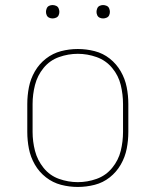

<svg xmlns="http://www.w3.org/2000/svg" viewBox="-20 -732 616 760"><path d="M288 8Q322 8 355 -0.5Q388 -9 414.5 -30Q441 -51 458 -80.5Q475 -110 481.5 -143Q488 -176 488 -210V-320Q488 -354 481.5 -387Q475 -420 458 -449.5Q441 -479 414.5 -500Q388 -521 355 -529.5Q322 -538 288 -538Q254 -538 221.5 -529.5Q189 -521 162 -500Q135 -479 118 -449.5Q101 -420 94.5 -387Q88 -354 88 -320V-210Q88 -176 94.5 -143Q101 -110 118 -80.5Q135 -51 162 -30Q189 -9 221.5 -0.5Q254 8 288 8ZM288 -11Q250 -11 213.5 -24Q177 -37 152.5 -67.5Q128 -98 118.5 -135Q109 -172 109 -210V-320Q109 -358 118.5 -395.5Q128 -433 152.5 -463Q177 -493 213.5 -506Q250 -519 288 -519Q326 -519 362.5 -506Q399 -493 424 -463Q449 -433 458 -395.5Q467 -358 467 -320V-210Q467 -172 458 -135Q449 -98 424 -67.5Q399 -37 362.5 -24Q326 -11 288 -11ZM388 -659Q395 -659 402 -662Q409 -665 412 -671.5Q415 -678 415 -685Q415 -692 412 -699Q409 -706 402 -709Q395 -712 388 -712Q381 -712 374.5 -709Q368 -706 365 -699Q362 -692 362 -685Q362 -678 365 -671.5Q368 -665 374.5 -662Q381 -659 388 -659ZM188 -659Q195 -659 202 -662Q209 -665 212 -671.5Q215 -678 215 -685Q215 -692 212 -699Q209 -706 202 -709Q195 -712 188 -712Q181 -712 174.5 -709Q168 -706 165 -699Q162 -692 162 -685Q162 -678 165 -671.5Q168 -665 174.5 -662Q181 -659 188 -659Z"/></svg>

Font: Iosevka Sparkle Thin
Style: Regular
Weight: 100
Designer: Belleve Invis
Foundry: Belleve Invis
Version: Version 4.5.0; ttfautohint (v1.8.3)